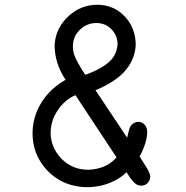

<svg xmlns="http://www.w3.org/2000/svg" viewBox="-20 -776 769 795"><path d="M558.1 -127.9Q574.7 -102.5 583.5 -87.9Q602.1 -58.1 602.1 -44.9Q602.1 -35.6 597.7 -27.3Q587.4 -7.3 563 -7.3Q554.2 -7.3 545.4 -12.2Q530.3 -21 509.8 -53.7Q505.9 -60.1 503.9 -63Q489.3 -48.3 469.2 -36.1Q411.1 -1 339.8 -1Q325.2 -1 310.5 -2.9Q228 -13.2 172.4 -73.7Q114.7 -137.2 114.7 -225.1Q114.7 -272.5 133.8 -317.4Q168 -397.5 251.5 -445.8Q206.5 -513.2 206.1 -588.4Q206.1 -591.3 206.5 -594.7Q212.4 -661.6 263.2 -708.5Q314.5 -756.3 382.8 -756.3Q448.2 -756.3 494.1 -710.4Q542 -662.1 542 -588.4Q538.1 -524.4 490.7 -474.6Q450.7 -434.1 375.5 -402.3L506.3 -206.1Q513.7 -235.8 514.2 -237.3Q517.6 -255.4 533.2 -265.6Q543 -271.5 553.7 -271.5Q562 -271.5 569.8 -267.1Q589.4 -255.4 589.4 -229Q589.4 -186.5 558.1 -127.9ZM378.9 -680.7Q344.7 -680.7 317.9 -659.2Q281.7 -629.9 281.7 -582.5Q281.7 -567.4 286.6 -551.3Q295.4 -523.4 333 -466.3Q338.4 -468.3 344.2 -470.2Q409.7 -495.6 439.5 -527.3Q463.4 -552.7 466.8 -592.8Q466.8 -624 447.3 -648.4Q420.9 -680.7 378.9 -680.7ZM189.5 -224.1Q190.9 -165 234.9 -118.2Q280.8 -73.2 343.8 -73.2Q356 -73.2 369.1 -75.2Q428.7 -84.5 462.4 -124.5L292.5 -381.8Q257.3 -367.7 230 -334.5Q189.5 -284.2 189.5 -224.1Z"/></svg>

Font: Vibur
Style: Medium
Weight: 400
Version: Version 1.004